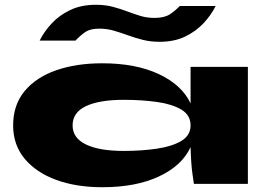

<svg xmlns="http://www.w3.org/2000/svg" viewBox="-20 -770 1103 804"><path d="M408 14Q300 14 216 -16.5Q132 -47 83.5 -105Q35 -163 35 -245Q35 -331 83.5 -389Q132 -447 216 -476Q300 -505 408 -505Q549 -505 645.5 -459.5Q742 -414 778 -337V-490H1018V0H792Q792 0 786 -41Q780 -82 778 -154Q743 -77 646.5 -31.5Q550 14 408 14ZM498 -138Q574 -138 637.5 -147.5Q701 -157 739.5 -180Q778 -203 778 -245Q778 -288 739.5 -311Q701 -334 637.5 -343Q574 -352 498 -352Q396 -352 340 -325.5Q284 -299 284 -245Q284 -192 340 -165Q396 -138 498 -138ZM648 -595Q609 -595 576.5 -603.5Q544 -612 515 -622.5Q486 -633 457 -641.5Q428 -650 396 -650Q359 -650 339 -637Q319 -624 296 -600H146Q165 -638 196.5 -672Q228 -706 274 -728Q320 -750 381 -750Q421 -750 452.5 -741.5Q484 -733 512 -722.5Q540 -712 567.5 -703.5Q595 -695 627 -695Q668 -695 691 -710Q714 -725 733 -745H883Q865 -708 833 -673.5Q801 -639 755.5 -617Q710 -595 648 -595Z"/></svg>

Font: Syne ExtraBold
Style: Regular
Weight: 800
Designer: Lucas Descroix
Foundry: Bonjour Monde
Version: Version 2.200; ttfautohint (v1.8.4)